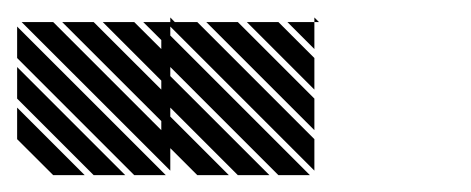

<svg xmlns="http://www.w3.org/2000/svg" viewBox="-25 -364 545 222"><path d="M338.5 -307.3 307.3 -338.5H338.5ZM338.5 -260.4 260.4 -338.5H296.9L338.5 -296.9ZM338.5 -213.5 213.5 -338.5H250L338.5 -250ZM171.9 -166.7 0 -338.5H36.5L161.5 -213.5V-224L46.9 -338.5H83.3L161.5 -260.4V-270.8L93.8 -338.5H130.2L161.5 -307.3V-317.7L140.6 -338.5H177.1L171.9 -343.8V-338.5H203.1L338.5 -203.1V-166.7L171.9 -333.3V-322.9L333.3 -161.5H296.9L171.9 -286.5V-276L286.5 -161.5H250L171.9 -239.6V-229.2L239.6 -161.5H203.1L171.9 -192.7ZM130.2 -161.5 -5.2 -296.9V-333.3L166.7 -161.5ZM83.3 -161.5 -5.2 -250V-286.5L119.8 -161.5ZM36.5 -161.5 -5.2 -203.1V-239.6L72.9 -161.5ZM338.5 -338.5H343.8L338.5 -343.8Z"/></svg>

Font: 0xA000-Monochrome
Style: Monochrome
Weight: 400
Version: Version 0.1